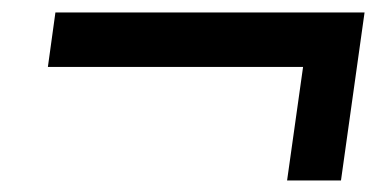

<svg xmlns="http://www.w3.org/2000/svg" viewBox="-20 -472 640 316"><path d="M452.5 -175 478.8 -361.8H58.8L71.2 -451.5H580L541.2 -175Z"/></svg>

Font: Chivo Mono Medium
Style: Italic
Weight: 500
Italic angle: -8.05°
Monospace: yes
Designer: Hector Gatti
Foundry: Omnibus-Type
Version: Version 1.008